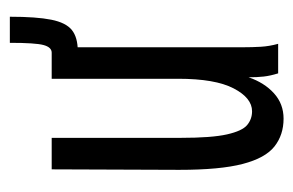

<svg xmlns="http://www.w3.org/2000/svg" viewBox="-123 -462 596 390"><g transform="rotate(-90 175.0 -267.0)"><path d="M129 11Q96 11 72.5 -7.5Q49 -26 37 -72Q25 -118 25 -201L26 -460H90V-198Q90 -135 97 -104Q104 -73 116 -63Q128 -53 144 -53Q171 -53 190.5 -90.5Q210 -128 210 -203V-460H274V-71Q274 -53 275 -35.5Q276 -18 281 0H221Q216 -16 214.5 -29.5Q213 -43 213 -60Q202 -28 180.5 -8.5Q159 11 129 11ZM336 -545Q336 -491 330 -461Q324 -431 309 -419Q294 -407 266 -407L263 -460Q274 -460 278.5 -476.5Q283 -493 283 -545Z"/></g></svg>

Font: Inconsolata ExtraCondensed Medium
Style: Regular
Weight: 500
Width: 2
Monospace: yes
Designer: Raph Levien, Cyreal, Brenton Simpson
Foundry: Raph Levien, Cyreal, Google
Version: Version 3.001; ttfautohint (v1.8.2.53-6de2)